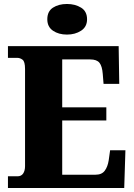

<svg xmlns="http://www.w3.org/2000/svg" viewBox="-20 -946 674 966"><path d="M20 0V-59H68Q87 -59 96.5 -73Q106 -87 106 -110V-599Q106 -636 93.5 -645.5Q81 -655 66 -655H20V-714H577L580 -524H501L497 -574Q494 -613 480.5 -630Q467 -647 434 -647H293V-406H515V-340H293V-67H461Q492 -67 507 -87Q522 -107 527 -140L534 -190H611L605 0ZM317 -772Q275 -772 246.5 -791.5Q218 -811 218 -849Q218 -889 246.5 -907.5Q275 -926 317 -926Q358 -926 388 -907.5Q418 -889 418 -849Q418 -811 388 -791.5Q358 -772 317 -772Z"/></svg>

Font: Noto Serif Armenian SemiCondensed Black
Style: Regular
Weight: 900
Width: 4
Designer: Monotype Design Team
Foundry: Monotype Imaging Inc.
Version: Version 2.008; ttfautohint (v1.8.4.7-5d5b)